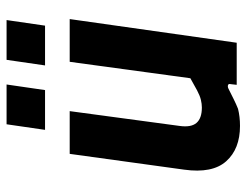

<svg xmlns="http://www.w3.org/2000/svg" viewBox="-103 -637 750 584"><g transform="rotate(-90 272.0 -345.0)"><path d="M181 10Q111 10 73.5 -32Q36 -74 48 -160L96 -508H226L181 -174Q176 -139 190 -122.5Q204 -106 237 -106Q248 -106 260.5 -109Q273 -112 289 -120.5Q305 -129 326 -141L376 -508H506L434 0H306L308 -18Q310 -25 305 -26.5Q300 -28 294 -25Q278 -17 263 -9.5Q248 -2 233 4Q221 7 208 8.5Q195 10 181 10ZM365 -583 382 -700H503L486 -583ZM169 -583 186 -700H307L290 -583Z"/></g></svg>

Font: Finlandica SemiBold
Style: Italic
Weight: 600
Italic angle: -8°
Designer: Niklas Ekholm, Juho Hiilivirta, Jaakko Suomalainen
Foundry: Helsinki Type Studio
Version: Version 1.063